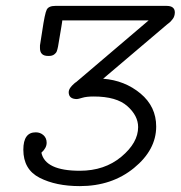

<svg xmlns="http://www.w3.org/2000/svg" viewBox="-20 -631 620 659"><path d="M60.1 -117.2Q60.1 -177.2 103 -176.8Q118.2 -176.8 129.2 -167Q140.1 -157.2 140.1 -141.1Q140.1 -123 122.1 -106.9Q135.3 -44.9 253.9 -44.9Q338.9 -44.9 396.5 -93Q454.1 -141.1 454.1 -194.8Q454.1 -233.9 417 -266.8Q379.9 -299.8 301.8 -299.8Q276.9 -299.8 262.5 -295.4Q248 -291 244.1 -291Q216.3 -291 215.8 -314Q215.8 -318.8 217.5 -323Q219.2 -327.1 222.2 -331.1Q225.1 -335 227.5 -337.4Q230 -339.8 234.4 -344Q238.8 -348.1 241.2 -349.1L490.2 -561H193.8Q194.8 -562 179.2 -471.2Q177.2 -461.4 175 -455.3Q172.9 -449.2 166 -444.1Q159.2 -439 147.9 -439H145Q117.2 -439 117.2 -465.8V-475.1Q120.1 -494.1 125 -524.9Q133.8 -585 140.4 -597.9Q147 -610.8 169.9 -610.8H551.8Q579.6 -610.8 580.1 -588.9Q580.1 -582 578.1 -575.9Q576.2 -569.8 572.5 -565.4Q568.8 -561 566.4 -558.1Q564 -555.2 559.1 -551.5Q554.2 -547.9 553.2 -546.9L334 -360.8Q408.2 -355 462.2 -310.1Q516.1 -265.1 516.1 -196.8Q516.1 -116.7 439.9 -54.4Q363.8 7.8 253.9 7.8Q171.9 7.8 116 -20.8Q60.1 -49.3 60.1 -117.2Z"/></svg>

Font: CMU Typewriter Text
Style: LightOblique
Weight: 200
Italic angle: -9.46001°
Version: Version 0.7.0